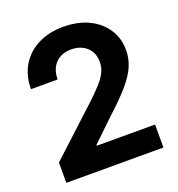

<svg xmlns="http://www.w3.org/2000/svg" viewBox="-133 -848 891 959"><g transform="rotate(-20 312.5 -369.0)"><path d="M56.6 0V-107.9L315.9 -347.2Q349.1 -378.9 372.3 -404.8Q395.5 -430.7 408 -456.1Q420.4 -481.4 420.4 -511.7Q420.4 -544.9 405.8 -568.6Q391.1 -592.3 365.5 -605.2Q339.8 -618.2 306.6 -618.2Q272 -618.2 246.3 -604Q220.7 -589.8 206.5 -563.2Q192.4 -536.6 192.4 -500H50.8Q50.8 -572.3 83.3 -625.7Q115.7 -679.2 173.6 -708.5Q231.4 -737.8 307.6 -737.8Q384.3 -737.8 441.9 -710.2Q499.5 -682.6 531.7 -633.8Q564 -585 564 -521Q564 -478.5 547.6 -438.5Q531.2 -398.4 491.5 -351.3Q451.7 -304.2 380.9 -239.7L263.2 -127V-122.1H572.8V0Z"/></g></svg>

Font: Inter 17pt
Style: Bold
Weight: 700
Version: Version 4.001;git-66647c0bb